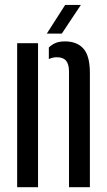

<svg xmlns="http://www.w3.org/2000/svg" viewBox="-20 -780 444 800"><path d="M51.5 0V-600H138.5V0ZM267.5 0V-483Q267 -514 254.8 -527.8Q242.5 -541.5 216.5 -541.5Q208 -541.5 199.8 -539.5Q191.5 -537.5 183.5 -534V-582Q196 -594.5 211.8 -601Q227.5 -607.5 250.5 -607.5Q301 -607.5 327.8 -577.2Q354.5 -547 354.5 -476.5V0ZM175 -640 251.5 -759.5H317L237.5 -640Z"/></svg>

Font: Big Shoulders Stencil Display Thin SemiBold
Style: Regular
Weight: 600
Version: Version 2.001